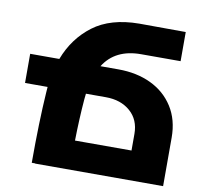

<svg xmlns="http://www.w3.org/2000/svg" viewBox="-84 -858 993 947"><g transform="rotate(10 413.0 -384.5)"><path d="M793 -243V0H152V-1H135Q135 -208 145 -355L147 -383H34V-529H180Q221 -637 308 -702.5Q395 -768 538 -769L771 -768V-622H573Q444 -622 386 -529H476Q568 -529 639.5 -495Q711 -461 752 -396.5Q793 -332 793 -243ZM609 -146V-229Q609 -300 561.5 -341.5Q514 -383 439 -383H339L336 -355Q328 -257 326 -146Z"/></g></svg>

Font: Montserrat arm2
Style: Bold
Weight: 700
Designer: Julieta Ulanovsky
Foundry: Julieta Ulanovsky
Version: Version 6.000